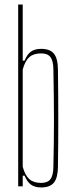

<svg xmlns="http://www.w3.org/2000/svg" viewBox="-20 -820 324 845"><path d="M161 5Q133.5 5 116.5 -7.2Q99.5 -19.5 88 -47H80V0H60V-800H80V-553H88Q99.5 -581 116.5 -593Q133.5 -605 161 -605Q200 -605 217.2 -584Q234.5 -563 235 -514Q236 -453.5 236.2 -398.8Q236.5 -344 236.5 -292.8Q236.5 -241.5 236.2 -190.5Q236 -139.5 235 -86Q234.5 -37.5 217.2 -16.2Q200 5 161 5ZM161 -15Q189.5 -15 202 -31.5Q214.5 -48 215 -86Q216 -139 216.8 -189.5Q217.5 -240 217.5 -291Q217.5 -342 216.8 -397Q216 -452 215 -514Q214.5 -552.5 202 -568.8Q189.5 -585 161 -585Q128 -585 109.2 -568.8Q90.5 -552.5 80 -514V-86Q90.5 -48 109.2 -31.5Q128 -15 161 -15Z"/></svg>

Font: Big Shoulders Display SC Thin
Style: Regular
Weight: 100
Designer: Patric King
Foundry: XO Type Co
Version: Version 2.002